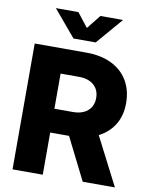

<svg xmlns="http://www.w3.org/2000/svg" viewBox="-100 -1020 860 1093"><g transform="rotate(10 329.5 -473.5)"><path d="M49.3 0V-727.5H348.6Q432.1 -727.5 493.4 -697.8Q554.7 -668 587.6 -613Q620.6 -558.1 620.6 -482.4Q620.6 -408.7 586.2 -355Q551.8 -301.3 488.8 -272.5Q425.8 -243.7 339.8 -243.7H155.3V-381.3H331.1Q367.7 -381.3 393.6 -393.6Q419.4 -405.8 433.6 -428.5Q447.8 -451.2 447.8 -482.4Q447.8 -514.2 433.6 -536.9Q419.4 -559.6 393.6 -572Q367.7 -584.5 331.1 -584.5H224.1V0ZM455.1 0 289.6 -330.1H471.7L641.1 0ZM263.2 -946.8 326.2 -866.2 390.6 -946.8H520.5V-945.8L390.1 -793.9H261.7L133.8 -945.8V-946.8Z"/></g></svg>

Font: Inter 28pt ExtraBold
Style: Regular
Weight: 800
Designer: Rasmus Andersson
Foundry: rsms
Version: Version 4.001;git-66647c0bb